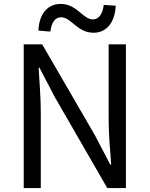

<svg xmlns="http://www.w3.org/2000/svg" viewBox="-20 -959 763 979"><path d="M101 0H188V-385C188 -462 181 -540 177 -614H181L260 -463L527 0H622V-733H534V-352C534 -276 541 -193 547 -120H542L463 -271L195 -733H101ZM457 -792C523 -792 566 -844 570 -930L509 -934C503 -886 483 -860 454 -860C402 -860 373 -939 289 -939C222 -939 179 -887 176 -803L237 -798C242 -846 263 -871 291 -871C344 -871 373 -792 457 -792Z"/></svg>

Font: Source Han Sans KR
Style: Regular
Weight: 400
Designer: Ryoko NISHIZUKA 西塚涼子 (kana, bopomofo & ideographs); Paul D. Hunt (Latin, Greek & Cyrillic); Sandoll Communications 산돌커뮤니
Foundry: Adobe
Version: Version 2.004;hotconv 1.0.118;makeotfexe 2.5.65603